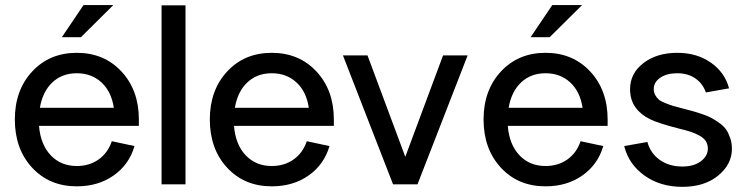

<svg xmlns="http://www.w3.org/2000/svg" viewBox="-20 -722 2924 752"><path d="M38.1 -253.9Q38.1 -368.7 106 -441.9Q173.8 -515.1 280.8 -515.1Q387.7 -515.1 455.8 -441.9Q523.9 -368.7 523.9 -253.9V-229H132.8Q138.7 -156.2 178.5 -114Q218.3 -71.8 280.8 -71.8Q330.1 -71.8 366.2 -97.4Q402.3 -123 418 -168.9L506.8 -149.9Q485.8 -77.6 425.3 -34.9Q364.7 7.8 280.8 7.8Q173.3 7.8 105.7 -65.4Q38.1 -138.7 38.1 -253.9ZM280.8 -435.1Q223.1 -435.1 185.1 -399.2Q147 -363.3 136.2 -299.8H425.8Q416.5 -362.8 377.7 -398.9Q338.9 -435.1 280.8 -435.1ZM307.1 -702.1H423.8L296.9 -576.2H222.2Z M612.8 0V-701.2H706.5V0Z M801.8 -253.9Q801.8 -368.7 869.6 -441.9Q937.5 -515.1 1044.4 -515.1Q1151.4 -515.1 1219.5 -441.9Q1287.6 -368.7 1287.6 -253.9V-229H896.5Q902.3 -156.2 942.1 -114Q981.9 -71.8 1044.4 -71.8Q1093.8 -71.8 1129.9 -97.4Q1166 -123 1181.6 -168.9L1270.5 -149.9Q1249.5 -77.6 1189 -34.9Q1128.4 7.8 1044.4 7.8Q937 7.8 869.4 -65.4Q801.8 -138.7 801.8 -253.9ZM1044.4 -435.1Q986.8 -435.1 948.7 -399.2Q910.6 -363.3 899.9 -299.8H1189.5Q1180.2 -362.8 1141.4 -398.9Q1102.5 -435.1 1044.4 -435.1Z M1715.3 -504.9H1811.5L1615.2 0H1519.5L1323.2 -504.9H1419.4L1567.4 -107.9Z M1874 -253.9Q1874 -368.7 1941.9 -441.9Q2009.8 -515.1 2116.7 -515.1Q2223.6 -515.1 2291.7 -441.9Q2359.9 -368.7 2359.9 -253.9V-229H1968.8Q1974.6 -156.2 2014.4 -114Q2054.2 -71.8 2116.7 -71.8Q2166 -71.8 2202.1 -97.4Q2238.3 -123 2253.9 -168.9L2342.8 -149.9Q2321.8 -77.6 2261.2 -34.9Q2200.7 7.8 2116.7 7.8Q2009.3 7.8 1941.7 -65.4Q1874 -138.7 1874 -253.9ZM2116.7 -435.1Q2059.1 -435.1 2021 -399.2Q1982.9 -363.3 1972.2 -299.8H2261.7Q2252.4 -362.8 2213.6 -398.9Q2174.8 -435.1 2116.7 -435.1ZM2143.1 -702.1H2259.8L2132.8 -576.2H2058.1Z M2632.8 -515.1Q2709.5 -515.1 2764.4 -476.6Q2819.3 -438 2835.4 -376L2744.6 -359.9Q2732.9 -394.5 2703.6 -414.8Q2674.3 -435.1 2632.8 -435.1Q2591.8 -435.1 2566.2 -417.7Q2540.5 -400.4 2540.5 -373Q2540.5 -359.9 2546.6 -349.1Q2552.7 -338.4 2561 -331.5Q2569.3 -324.7 2586.7 -317.9Q2604 -311 2616.9 -307.1Q2629.9 -303.2 2654.8 -296.9Q2679.2 -290.5 2694.3 -286.4Q2709.5 -282.2 2732.2 -274.4Q2754.9 -266.6 2768.8 -258.8Q2782.7 -251 2799.3 -239Q2815.9 -227.1 2825 -213.1Q2834 -199.2 2840.3 -180.4Q2846.7 -161.6 2846.7 -139.2Q2846.7 -78.6 2793 -34.4Q2739.3 9.8 2652.8 9.8Q2565.9 9.8 2504.2 -34.4Q2442.4 -78.6 2424.8 -149.9L2515.6 -166Q2527.8 -121.1 2564.5 -95.5Q2601.1 -69.8 2652.8 -69.8Q2697.3 -69.8 2724.9 -90.3Q2752.4 -110.8 2752.4 -140.1Q2752.4 -156.7 2744.4 -169.2Q2736.3 -181.6 2719.7 -190.7Q2703.1 -199.7 2685.8 -205.6Q2668.5 -211.4 2641.6 -217.8Q2558.6 -238.8 2525.4 -255.4Q2452.1 -292 2447.8 -364.3Q2447.8 -368.7 2447.8 -373Q2447.8 -434.6 2500 -474.9Q2552.2 -515.1 2632.8 -515.1Z"/></svg>

Font: LT Superior Med
Style: Regular
Weight: 500
Designer: Daniel Lyons
Foundry: LyonsType
Version: Version 1.000